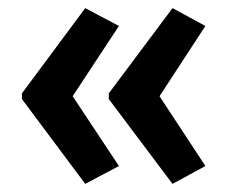

<svg xmlns="http://www.w3.org/2000/svg" viewBox="-20 -507 562 473"><path d="M34 -277 190 -487 273 -443 159 -270 273 -98 190 -54 34 -263ZM248 -277 405 -487 486 -443 373 -270 486 -98 405 -54 248 -263Z"/></svg>

Font: Noto Sans Malayalam Condensed SemiBold
Style: Regular
Weight: 600
Width: 3
Designer: Jelle Bosma - Monotype Design Team
Foundry: Monotype Imaging Inc.
Version: Version 2.104; ttfautohint (v1.8.4.7-5d5b)